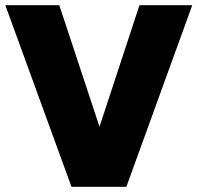

<svg xmlns="http://www.w3.org/2000/svg" viewBox="-28 -720 760 740"><path d="M247.5 0 -7.5 -700H200.5L355.5 -231.5L509.5 -700H713L459 0Z"/></svg>

Font: Geologica Roman ExtraBold
Style: Regular
Weight: 800
Designer: Sindre Bremnes, Frode Helland
Foundry: Monokrom Skriftforlag AS
Version: Version 1.010;gftools[0.9.28]